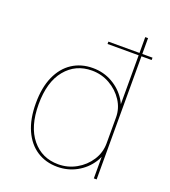

<svg xmlns="http://www.w3.org/2000/svg" viewBox="-143 -886 884 998"><g transform="rotate(20 299.5 -387.0)"><path d="M316.5 -681V-694H560.5V-681ZM288.5 8.5Q224 8.5 175 -23.5Q126 -55.5 98.8 -116.5Q71.5 -177.5 71.5 -264.5Q71.5 -351.5 98.8 -412.5Q126 -473.5 175 -505.5Q224 -537.5 288.5 -537.5Q348.5 -537.5 397.2 -509.5Q446 -481.5 474.8 -436Q503.5 -390.5 503.5 -337.5Q503.5 -335.5 503.5 -333.2Q503.5 -331 503.5 -328.5L488.5 -330.5Q488.5 -332.5 488.5 -334Q488.5 -335.5 488.5 -337.5Q488.5 -387 461 -429.2Q433.5 -471.5 388 -497.5Q342.5 -523.5 288.5 -523.5Q198.5 -523.5 142.8 -455.8Q87 -388 87 -264.5Q87 -141 142.8 -73.2Q198.5 -5.5 288.5 -5.5Q341.5 -5.5 387 -31Q432.5 -56.5 460.5 -99.5Q488.5 -142.5 488.5 -195H503.5Q503.5 -137.5 473.5 -91.2Q443.5 -45 394.8 -18.2Q346 8.5 288.5 8.5ZM488.5 0V-781.5H504V0Z"/></g></svg>

Font: Epilogue Thin
Style: Regular
Weight: 250
Designer: Tyler Finck
Foundry: Etcetera Type Co
Version: Version 2.111